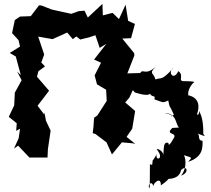

<svg xmlns="http://www.w3.org/2000/svg" viewBox="-20 -770 1082 986"><path d="M865 -113C827 -76 885 -92 875 -65C876 -69 844 -4 845 -36C818 -44 822 -12 819 27C821 15 798 -8 784 -4C829 48 774 60 785 22C742 95 772 26 761 77L750 73L749 196C733 186 760 149 768 189C763 172 808 132 806 182C861 146 866 114 840 149C851 148 901 150 910 103C940 74 954 117 910 132C935 102 938 55 925 27C967 41 969 36 946 61C1022 37 1021 -12 1020 -47C994 -48 1008 -72 996 -84C1040 -66 1033 -71 1024 -82C1024 -112 1024 -165 1001 -202C1001 -202 1008 -180 991 -181C1004 -217 1008 -264 951 -280C942 -276 994 -246 952 -278C942 -274 942 -319 978 -349C971 -353 948 -352 940 -353C880 -349 932 -377 896 -405C870 -351 839 -401 871 -422C808 -351 808 -374 778 -362C771 -397 741 -389 779 -426C723 -379 716 -420 700 -395L634 -393L670 -485L669 -497L608 -572L653 -574L673 -647L638 -663L625 -746L591 -672L558 -704L508 -691L506 -750L431 -680L414 -715L385 -713L346 -699L246 -721L192 -742L169 -743L180 -742L138 -687L83 -685L56 -667L42 -600L75 -564L83 -531L30 -498L61 -480L87 -384L68 -403L91 -358L56 -294L53 -229L25 -170L66 -137L63 -98L83 -109L76 -61L52 -7L73 -22L131 39H224L226 -4L240 -99L216 -150L208 -194L207 -182L173 -227L232 -304L170 -376L177 -404L211 -429L192 -449L207 -490C197 -521 186 -551 176 -582L250 -569L325 -603L354 -569L372 -583L392 -567L437 -578L470 -589L492 -524L526 -545L463 -464L499 -448L466 -383L478 -337L525 -309L528 -252L480 -177L463 -165L460 -120L456 -86L470 -82L527 -39L555 23L606 -39L662 -34L675 -31L630 -67L659 -109L674 -200L623 -244L644 -268L662 -307L673 -295C767 -265 755 -299 745 -307C753 -258 781 -290 773 -260C824 -241 816 -242 844 -254C854 -206 847 -241 873 -181C840 -163 897 -173 827 -190C889 -186 880 -134 899 -115Z"/></svg>

Font: Asimov Aggro
Style: Condensed
Weight: 500
Designer: Google
Version: Version 2.000980; 2014